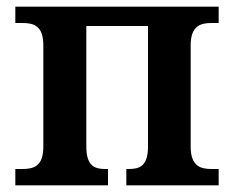

<svg xmlns="http://www.w3.org/2000/svg" viewBox="-20 -556 702 576"><path d="M26 0H304V-49H296C265 -49 239 -57 239 -116V-478H424V-116C424 -57 398 -49 366 -49H359V0H636V-49H615C582 -49 552 -57 552 -116V-420C552 -479 582 -487 615 -487H636V-536H26V-487H47C81 -487 110 -479 110 -420V-116C110 -57 81 -49 47 -49H26Z"/></svg>

Font: Noto Serif SemiBold
Style: Regular
Weight: 600
Designer: Monotype Design Team
Foundry: Monotype Imaging Inc.
Version: Version 2.013